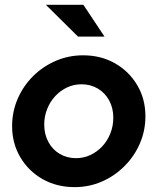

<svg xmlns="http://www.w3.org/2000/svg" viewBox="-20 -758 647 788"><path d="M286.3 10Q212.9 10 155 -22.8Q97.1 -55.6 63.4 -112.6Q29.7 -169.6 29.7 -240.4Q29.7 -299.6 52.5 -352.4Q75.3 -405.2 115.6 -445.3Q156 -485.4 208.8 -508.2Q261.6 -531 320.9 -531Q394.3 -531 451.8 -498.2Q509.3 -465.5 543 -408.9Q576.8 -352.4 576.8 -280.6Q576.8 -221.5 554 -169Q531.2 -116.5 490.8 -76.1Q450.5 -35.7 398 -12.8Q345.6 10 286.3 10ZM292.2 -108.9Q323.6 -108.9 351.1 -121.9Q378.6 -134.8 399.8 -157.5Q421.1 -180.3 433 -210.6Q445 -240.9 445 -274.4Q445 -314.7 428.1 -345.7Q411.3 -376.7 381.7 -394.4Q352 -412.1 314.4 -412.1Q282.9 -412.1 255.4 -399.2Q227.9 -386.2 206.7 -363.5Q185.4 -340.7 173.5 -310.4Q161.5 -280.2 161.5 -246.6Q161.5 -207.2 178.4 -175.7Q195.2 -144.2 224.8 -126.6Q254.5 -108.9 292.2 -108.9ZM300.1 -607.9 168.4 -738.2H322.2L408.9 -607.9Z"/></svg>

Font: Red Hat Display
Style: Italic
Weight: 300
Italic angle: -12°
Designer: Pentagram, MCKL
Foundry: Pentagram, MCKL
Version: Version 1.023